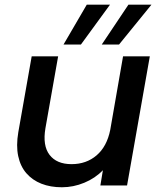

<svg xmlns="http://www.w3.org/2000/svg" viewBox="-20 -791 689 819"><path d="M619.1 -550.8 522 0H408.2L418.9 -64.9Q386.2 -30.8 339.6 -11.5Q293 7.8 244.1 7.8Q195.3 7.8 156.7 -7.3Q118.2 -22.5 92.5 -52Q66.9 -81.5 57.6 -125.5Q48.3 -169.4 58.1 -227.1L115.2 -550.8H228L173.8 -244.1Q161.1 -169.9 191.4 -130.4Q221.7 -90.8 285.2 -90.8Q348.1 -90.8 392.1 -128.4Q436 -166 450.2 -236.8L504.9 -550.8ZM350.1 -771H449.2L325.2 -601.1H251ZM527.8 -771H626L487.8 -601.1H414.1Z"/></svg>

Font: Poppins Medium
Style: Italic
Weight: 500
Italic angle: -10°
Designer: Ninad Kale (Devanagari), Jonny Pinhorn (Latin)
Foundry: Indian Type Foundry
Version: Version 3.200;PS 1.000;hotconv 16.6.54;makeotf.lib2.5.65590